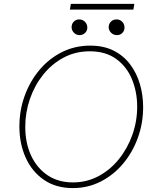

<svg xmlns="http://www.w3.org/2000/svg" viewBox="-20 -963 798 991"><path d="M356 7.8Q268.6 7.8 206.8 -34.7Q145 -77.1 112.5 -149.4Q80.1 -221.7 80.1 -310.5Q80.1 -393.1 107.2 -468Q134.3 -543 183.3 -601.6Q232.4 -660.2 299.3 -693.8Q366.2 -727.5 445.3 -727.5Q515.1 -727.5 566.4 -701.7Q617.7 -675.8 651.6 -630.9Q685.5 -585.9 702.1 -529.1Q718.8 -472.2 718.8 -409.7Q718.8 -326.7 691.4 -251.5Q664.1 -176.3 615 -117.9Q565.9 -59.6 499.8 -25.9Q433.6 7.8 356 7.8ZM356.4 -21.5Q427.7 -21.5 488.3 -53.7Q548.8 -85.9 593.5 -141.4Q638.2 -196.8 663.1 -266.8Q688 -336.9 688 -412.6Q688 -488.8 661.1 -554Q634.3 -619.1 579.8 -658.7Q525.4 -698.2 443.4 -698.2Q369.6 -698.2 308.6 -665.8Q247.6 -633.3 203.1 -577.9Q158.7 -522.5 134.5 -452.6Q110.4 -382.8 110.4 -308.1Q110.4 -225.6 140.1 -160.9Q169.9 -96.2 225.1 -58.8Q280.3 -21.5 356.4 -21.5ZM583.5 -781.7Q565.9 -781.7 553.5 -793.9Q541 -806.2 541 -822.8Q541 -839.8 552.5 -851.3Q564 -862.8 581.5 -862.8Q598.6 -862.8 610.6 -850.8Q622.6 -838.9 622.6 -820.3Q622.6 -804.2 611.6 -793Q600.6 -781.7 583.5 -781.7ZM390.1 -781.7Q374 -781.7 361.8 -793.9Q349.6 -806.2 349.6 -822.8Q349.6 -839.8 360.8 -851.3Q372.1 -862.8 388.2 -862.8Q406.2 -862.8 418.5 -850.6Q430.7 -838.4 430.7 -820.3Q430.7 -804.7 419.2 -793.2Q407.7 -781.7 390.1 -781.7ZM340.8 -913.6 345.7 -942.9H673.3L668.5 -913.6Z"/></svg>

Font: Reddit Sans ExtraLight
Style: Italic
Weight: 250
Italic angle: -11.25°
Designer: Stephen Hutchings
Version: Version 1.013